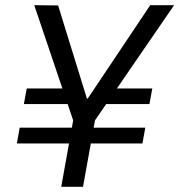

<svg xmlns="http://www.w3.org/2000/svg" viewBox="-20 -720 691 740"><path d="M45 -167 56 -228H540L529 -167ZM285 -319H72L83 -379H286ZM356 -319 377 -379H567L556 -319ZM216 0 262 -256 112 -700 204 -699 315 -340H318L559 -700H651L346 -256L300 0Z"/></svg>

Font: DM Sans 36pt
Style: Italic
Weight: 400
Italic angle: -10°
Designer: Colophon Foundry, Jonny Pinhorn
Foundry: Colophon Foundry
Version: Version 4.004;gftools[0.9.30]